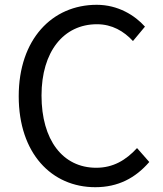

<svg xmlns="http://www.w3.org/2000/svg" viewBox="-20 -767 678 800"><path d="M377 13C472 13 544 -25 602 -92L551 -150C504 -99 451 -68 381 -68C241 -68 153 -184 153 -369C153 -552 245 -666 384 -666C447 -666 496 -637 534 -596L584 -656C542 -703 472 -747 383 -747C197 -747 58 -603 58 -366C58 -128 195 13 377 13Z"/></svg>

Font: Noto Sans Japanese Regular
Style: Regular
Weight: 400
Designer: Ryoko NISHIZUKA (kana & ideographs); Paul D. Hunt (Latin, Greek & Cyrillic); Wenlong ZHANG (bopomofo); Sandoll Communica
Foundry: Adobe Systems Incorporated
Version: Version 1.000;PS 1;hotconv 1.0.78;makeotf.lib2.5.61930